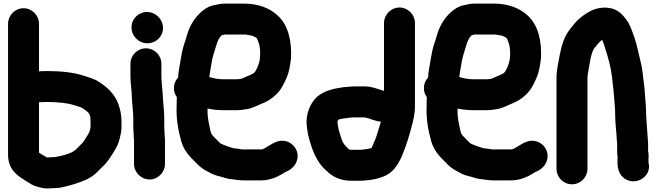

<svg xmlns="http://www.w3.org/2000/svg" viewBox="-20 -796 3671 1073"><path d="M198 -224.4C199.8 -224.7 203.9 -225 209 -225C220.1 -225 230.8 -225.3 243.7 -226C298.5 -225.9 355.5 -221.2 394.3 -208.2C411.7 -202.8 431.3 -197.5 440.5 -192C466.1 -174.9 485 -161.5 485 -136.8C485.8 -127.9 486 -124.7 486 -118V-90C486 -69.5 477.4 -51.4 467.5 -37.3C459.8 -26.3 449.3 -6.7 442 1.7C434.8 10.1 425.1 17 411.2 32.5C403.8 41.2 397.7 44.9 382.8 54.2C359 65.8 329.7 74.1 296 80.3L284.1 82C266.7 82.4 245.5 84.6 240.5 83.2C239.3 82.2 237 80.6 235.2 79.6C222.1 73.1 213.1 66.8 198 57.1ZM111.5 -750C63.8 -750 25 -710 25 -663V68C25 163.2 91.3 192.6 135.1 221.8C135.4 222 135.8 222.2 136.1 222.4L156.1 234.4C173.2 244.7 199.8 251.2 223.9 255.7C250.7 259.5 271.6 255 289 255C302.1 255 316.1 253.3 328.6 250.4C377.3 239.1 423 225.8 464.5 206.7C464.9 206.5 465.6 206.1 466.1 205.9L484.3 195.8C504.6 184.1 522.6 167.2 537.1 151.2L549 139.4C567.7 123.3 584.3 102.4 598.1 80.4C614.5 54.9 638.9 21 648.3 -19.3L654.4 -45.5C657.5 -59.5 659 -73.5 659 -88V-118C659 -158 650.7 -186.8 641.6 -214.3C619.6 -273 578.7 -308.8 533.7 -337.9C505.2 -356.9 474.2 -363.7 445.9 -373.7C385.4 -392.8 315.4 -399 239.3 -399C226.6 -398.3 218.2 -398 209 -398C205.2 -398 202.1 -397.9 198 -397.8V-663C198 -710 159.2 -750 111.5 -750Z M709 -440V-370C709 -324.9 717 -287.9 717 -249.5C718.9 -204 725 -172.4 725 -132V-84C725 -73.5 725.6 -64.1 727 -54.2V-42C727 -32.6 727.6 -24.1 729 -14.2V120C729 167.2 768.8 207 816 207C863.6 207 902 166.6 902 120V-3.1C903 -18.7 900 -34.1 900 -42C900 -57.2 898 -73.1 898 -84V-132C898 -179.1 892 -213.7 890 -256.1C888.4 -295.8 882 -334.5 882 -370V-440C882 -487.4 842.7 -526 795.5 -526C748.3 -526 709 -487.4 709 -440ZM715 -643C715 -593.8 755.4 -554 804.5 -554C852 -554 891 -591.8 891 -640C891 -689.2 849.5 -729 801.5 -729C754 -729 715 -691.2 715 -643Z M1288.3 33.1C1262.3 26.3 1234.3 16.3 1211.8 5.4L1173.7 -32.7C1168.8 -37.6 1167.1 -40.5 1160.6 -49.7C1157.6 -56.8 1154.9 -68.9 1151.5 -87C1143.7 -122.9 1138.6 -149.4 1139.7 -189.3C1167 -183.8 1200.2 -180 1232 -180H1298C1317.8 -180 1334.3 -181.7 1352.6 -185.2C1389.5 -189.3 1417.8 -206.6 1438 -214.7C1471.1 -227.1 1498.4 -243.3 1523.4 -268C1551.7 -294.8 1566.8 -328.3 1580.8 -359.8C1595.8 -392.8 1600.4 -427.1 1605.7 -464.5C1605.8 -464.9 1605.9 -465.8 1606 -466.4C1612.1 -565.5 1590.8 -655.8 1531.9 -709.4C1487 -751.1 1422.9 -776 1342 -776H1235C1220.8 -776 1207.5 -774.3 1192.4 -770.4L1172.8 -766.5C1153.4 -762.1 1136.5 -753.7 1119.1 -741.1C1082.6 -713.7 1054.1 -676 1035.8 -631.4C1025.4 -605.3 1018.1 -573.3 1009.4 -550.3C999.8 -521.4 994.7 -493 989.3 -460.7C985.2 -429.7 976.9 -401.2 975.2 -362.3C960.4 -346.8 952 -326.2 952 -304C952 -285.7 956.8 -269.4 968 -253.3V-249.5C967.4 -232.4 967 -215.6 967 -199.5C964.1 -126.8 977.4 -62.3 993 -6.2C1007.7 44.4 1038 76.4 1067.3 105.7L1084.3 122.7C1092.2 130.6 1099.7 137.1 1107.9 143C1122.8 154.8 1142.3 162.6 1152.8 169.2C1170.5 180.3 1193.8 186.6 1214.2 191.3C1231.2 195.6 1248.3 203.8 1277.8 205.9C1294.9 207.9 1314.9 212 1339 212H1442C1461.6 212 1478.9 208 1490.1 205.3C1520.4 197.7 1550 181.6 1572.9 166.4C1596.6 157.3 1628.5 137.7 1639.4 101.2C1654.7 50.3 1622.7 6.2 1581.2 -6.1C1539.7 -18.3 1506.2 3.8 1475.7 22.8C1462.5 30.9 1448.8 39 1442 39H1336C1326 39 1310.6 33.9 1288.3 33.1ZM1235 -603H1352.8C1369.8 -600 1371.3 -600 1390.7 -596.2L1407.1 -588C1409.3 -586.7 1409.8 -586.6 1415.8 -581.9C1419.5 -573.8 1421.4 -566.4 1426 -555.3C1430.7 -543.2 1434 -520.2 1434 -498C1434 -486.2 1432.6 -472.9 1431.2 -459.7C1426.2 -434.5 1413.2 -402.5 1401.3 -390.7C1389.2 -378.6 1364.8 -372.9 1335.8 -358.4C1329.9 -355.4 1315.2 -353 1298 -353H1229C1200.9 -353 1174.1 -357.8 1149.7 -365.7C1150.6 -373.2 1151.7 -381.6 1152.7 -387.9L1160.7 -434.2C1166.3 -475.3 1175.2 -498.3 1186.9 -536.7C1195.5 -564.8 1201.9 -582.8 1218.5 -598.8C1227.3 -601.2 1233.7 -603 1235 -603Z M1998.6 41H1942C1935 41 1937.9 41.3 1929.3 38L1920.7 29.3C1907.6 16.2 1899.4 7.8 1891.5 -11.6L1882.8 -37.6C1880.3 -45.9 1877.4 -55.3 1873 -69.8C1869.6 -83.2 1869.7 -91.3 1866 -109.7V-116C1866 -117.1 1866.3 -118.6 1870.4 -126.9C1878.2 -130 1885.9 -132.1 1895.8 -133.2C1917.4 -135.6 1938.5 -140 1959 -140H2016C2017.1 -139.7 2018.3 -139.4 2019.5 -139.3C2046.4 -135.4 2074.8 -118.3 2108.6 -116.2C2095 -71.1 2083.5 -25.9 2065.6 9.8C2063.4 14.3 2062 20.8 2056 30.9C2041.8 36.4 2024.4 38.2 1998.6 41ZM2212.5 -754C2164.8 -754 2126 -714 2126 -667V-288.4C2125.9 -288.4 2123.4 -288.8 2122.4 -288.9L2110.4 -292.9C2087.2 -299.5 2057.3 -313 2020 -313H1960C1949 -313 1939 -312.4 1927.4 -310.9L1902.1 -308.9C1901.8 -308.9 1901.1 -308.8 1900.7 -308.8C1851 -302.2 1805 -292 1767.1 -266.8C1725.1 -238.8 1695.5 -182 1693 -119.4C1693 -106.5 1693.6 -96.8 1695.3 -85.2C1698.7 -64.9 1699.6 -48.3 1706.9 -22.3C1722.2 33.8 1741.3 86 1775.5 128.6C1788.5 144.9 1805.7 159.4 1820.7 172.9C1851.3 198.1 1892.5 214 1942 214H1985.2C2005.3 215.1 2021.4 212.2 2036 210.9C2066.4 208.7 2096.2 200.9 2120.9 191.3C2197.3 162.3 2223.4 85.2 2246.6 23.3L2259.9 -16.6C2266.6 -40.1 2273.4 -59.9 2279.2 -84.7C2289.5 -120.6 2299 -157.2 2299 -206V-667C2299 -714 2260.2 -754 2212.5 -754Z M2685.3 33.1C2659.3 26.3 2631.3 16.3 2608.8 5.4L2570.7 -32.7C2565.8 -37.6 2564.1 -40.5 2557.6 -49.7C2554.6 -56.8 2551.9 -68.9 2548.5 -87C2540.7 -122.9 2535.6 -149.4 2536.7 -189.3C2564 -183.8 2597.2 -180 2629 -180H2695C2714.8 -180 2731.3 -181.7 2749.6 -185.2C2786.5 -189.3 2814.8 -206.6 2835 -214.7C2868.1 -227.1 2895.4 -243.3 2920.4 -268C2948.7 -294.8 2963.8 -328.3 2977.8 -359.8C2992.8 -392.8 2997.4 -427.1 3002.7 -464.5C3002.8 -464.9 3002.9 -465.8 3003 -466.4C3009.1 -565.5 2987.8 -655.8 2928.9 -709.4C2884 -751.1 2819.9 -776 2739 -776H2632C2617.8 -776 2604.5 -774.3 2589.4 -770.4L2569.8 -766.5C2550.4 -762.1 2533.5 -753.7 2516.1 -741.1C2479.6 -713.7 2451.1 -676 2432.8 -631.4C2422.4 -605.3 2415.1 -573.3 2406.4 -550.3C2396.8 -521.4 2391.7 -493 2386.3 -460.7C2382.2 -429.7 2373.9 -401.2 2372.2 -362.3C2357.4 -346.8 2349 -326.2 2349 -304C2349 -285.7 2353.8 -269.4 2365 -253.3V-249.5C2364.4 -232.4 2364 -215.6 2364 -199.5C2361.1 -126.8 2374.4 -62.3 2390 -6.2C2404.7 44.4 2435 76.4 2464.3 105.7L2481.3 122.7C2489.2 130.6 2496.7 137.1 2504.9 143C2519.8 154.8 2539.3 162.6 2549.8 169.2C2567.5 180.3 2590.8 186.6 2611.2 191.3C2628.2 195.6 2645.3 203.8 2674.8 205.9C2691.9 207.9 2711.9 212 2736 212H2839C2858.6 212 2875.9 208 2887.1 205.3C2917.4 197.7 2947 181.6 2969.9 166.4C2993.6 157.3 3025.5 137.7 3036.4 101.2C3051.7 50.3 3019.7 6.2 2978.2 -6.1C2936.7 -18.3 2903.2 3.8 2872.7 22.8C2859.5 30.9 2845.8 39 2839 39H2733C2723 39 2707.6 33.9 2685.3 33.1ZM2632 -603H2749.8C2766.8 -600 2768.3 -600 2787.7 -596.2L2804.1 -588C2806.3 -586.7 2806.8 -586.6 2812.8 -581.9C2816.5 -573.8 2818.4 -566.4 2823 -555.3C2827.7 -543.2 2831 -520.2 2831 -498C2831 -486.2 2829.6 -472.9 2828.2 -459.7C2823.2 -434.5 2810.2 -402.5 2798.3 -390.7C2786.2 -378.6 2761.8 -372.9 2732.8 -358.4C2726.9 -355.4 2712.2 -353 2695 -353H2626C2597.9 -353 2571.1 -357.8 2546.7 -365.7C2547.6 -373.2 2548.7 -381.6 2549.7 -387.9L2557.7 -434.2C2563.3 -475.3 2572.2 -498.3 2583.9 -536.7C2592.5 -564.8 2598.9 -582.8 2615.5 -598.8C2624.3 -601.2 2630.7 -603 2632 -603Z M3429 10.8V53C3429 62.5 3429.7 70.2 3431.7 81.1C3431.4 84.7 3431 91.8 3431 97V112C3431 148.7 3441 181.5 3470.8 202.1C3534.1 245.8 3625.6 189.6 3604 111.3V97C3604 85.8 3606.4 65.6 3602 49V7C3602 6.7 3602 6.1 3602 5.7C3599.5 -40.7 3595.5 -75.8 3593 -119.4L3591 -154.7C3591 -167.5 3590.6 -181.6 3589.9 -192.6L3587.9 -222.7C3587.2 -234.1 3585.7 -244.1 3585 -259C3583.1 -306.8 3575.8 -342.8 3571.9 -385.7C3567.2 -423.1 3561.6 -448.1 3552.3 -483.9C3542.5 -527.8 3532.5 -571.9 3515.3 -614.2C3505.8 -639.5 3498.7 -662.3 3478.9 -688.1C3459.7 -714.2 3433.6 -742.3 3390.8 -750.5C3343.9 -759.6 3301.5 -746.8 3271.5 -729.7C3250.9 -717.6 3240.6 -711.3 3220.3 -694.1C3193.5 -671.3 3182.8 -654.1 3164.4 -631.5C3132.6 -590 3119.5 -545.8 3108.4 -490.4C3102.1 -450.4 3090 -410.5 3090 -359V147C3090 194.8 3128.5 234 3176.5 234C3224.5 234 3263 194.8 3263 147V-359C3263 -368.2 3263.8 -376.5 3265.6 -385.3C3275.3 -438.9 3281.5 -495.6 3299.9 -524.8C3317.4 -544.6 3329.1 -562.9 3345.2 -573.6C3351.3 -557.8 3357.6 -542.4 3363 -522.9C3378.8 -473.4 3394.2 -419.5 3400.1 -366.5C3403.9 -325 3410 -290.7 3412.1 -250.3C3415.3 -210.9 3418 -189.2 3418 -152C3418 -116.1 3422.5 -78.1 3425 -46C3425.2 -35 3427 -23.9 3427 -18C3427 -9 3428.3 -1 3429 10.8Z"/></svg>

Font: Smoothie
Style: Bd
Weight: 700
Foundry: Cannot Into Space Fonts
Version: Version 0.8